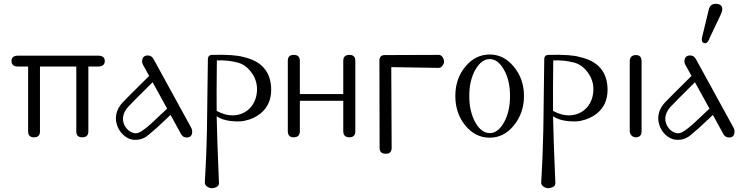

<svg xmlns="http://www.w3.org/2000/svg" viewBox="-20 -718 3878 1004"><path d="M528 -399C528 -418 516 -427 492 -427H75C52 -427 40 -418 40 -399C40 -380 52 -370 75 -370H127V-31C127 -10 137 0 158 0C179 0 189 -10 189 -31V-370H379V-31C379 -10 389 0 410 0C431 0 442 -10 442 -31V-370H492C516 -370 528 -380 528 -399Z M783 -409C776 -422 766 -428 753 -428C733 -428 723 -417 723 -396C723 -390 725 -384 728 -379L760 -321C679 -241 633 -195 622 -183C598 -157 586 -129 586 -99C586 -88 588 -76 592 -64C603 -28 635 5 671 12C678 13 685 13 692 13C711 13 730 7 747 -5C751 -8 768 -22 798 -48L872 -117L926 -18C933 -5 943 1 956 1C975 1 985 -9 985 -30C985 -36 984 -42 981 -48ZM774 -75C735 -39 708 -21 691 -21C655 -21 623 -59 623 -95C623 -118 632 -139 649 -158C659 -169 702 -213 778 -288L854 -150Z M1398 -248C1398 -341 1349 -399 1252 -420C1223 -429 1169 -433 1090 -431C1075 -431 1067 -423 1067 -408L1063 -102L1062 -33C1060 66 1056 157 1051 238C1051 254 1072 266 1087 266C1113 264 1126 255 1125 238C1118 73 1114 -43 1113 -110C1139 -92 1177 -83 1226 -83C1237 -83 1248 -84 1257 -86C1292 -93 1321 -107 1344 -126C1380 -156 1398 -197 1398 -248ZM1324 -252C1324 -172 1271 -118 1202 -115C1171 -114 1142 -122 1113 -138C1112 -196 1113 -284 1114 -402C1151 -404 1187 -400 1222 -391C1250 -384 1274 -367 1294 -340C1314 -313 1324 -284 1324 -252Z M1838 -400C1838 -421 1828 -431 1807 -431C1786 -431 1775 -421 1775 -400V-226H1548V-400C1548 -421 1537 -431 1516 -431C1495 -431 1485 -421 1485 -400V-32C1485 -11 1495 0 1516 0C1537 0 1548 -11 1548 -32V-191H1775V-32C1775 -11 1786 0 1807 0C1828 0 1838 -11 1838 -32Z M2302 -396C2302 -413 2290 -431 2275 -431L1992 -430C1973 -430 1964 -420 1964 -401L1965 55C1965 76 1976 86 1997 86C2018 86 2028 76 2028 55L2026 -367L2273 -363C2288 -362 2302 -380 2302 -396Z M2720 -216C2720 -276 2702 -327 2667 -369C2632 -412 2590 -433 2541 -433C2491 -433 2448 -412 2413 -369C2378 -327 2361 -276 2361 -216C2361 -156 2378 -105 2413 -62C2448 -19 2491 2 2541 2C2590 2 2632 -19 2667 -62C2702 -105 2720 -156 2720 -216ZM2647 -216C2647 -163 2637 -117 2616 -79C2595 -41 2570 -22 2541 -22C2512 -22 2486 -41 2465 -79C2444 -117 2434 -163 2434 -216C2434 -269 2444 -315 2465 -352C2486 -390 2512 -409 2541 -409C2570 -409 2595 -390 2616 -352C2637 -315 2647 -269 2647 -216Z M3157 -248C3157 -341 3108 -399 3011 -420C2982 -429 2928 -433 2849 -431C2834 -431 2826 -423 2826 -408L2822 -102L2821 -33C2819 66 2815 157 2810 238C2810 254 2831 266 2846 266C2872 264 2885 255 2884 238C2877 73 2873 -43 2872 -110C2898 -92 2936 -83 2985 -83C2996 -83 3007 -84 3016 -86C3051 -93 3080 -107 3103 -126C3139 -156 3157 -197 3157 -248ZM3083 -252C3083 -172 3030 -118 2961 -115C2930 -114 2901 -122 2872 -138C2871 -196 2872 -284 2873 -402C2910 -404 2946 -400 2981 -391C3009 -384 3033 -367 3053 -340C3073 -313 3083 -284 3083 -252Z M3335 -397C3335 -419 3325 -430 3306 -430C3284 -430 3273 -419 3273 -397V-32C3273 -15 3287 0 3304 0C3325 0 3335 -11 3335 -32Z M3619 -409C3612 -422 3602 -428 3589 -428C3569 -428 3559 -417 3559 -396C3559 -390 3561 -384 3564 -379L3596 -321C3515 -241 3469 -195 3458 -183C3434 -157 3422 -129 3422 -99C3422 -88 3424 -76 3428 -64C3439 -28 3471 5 3507 12C3514 13 3521 13 3528 13C3547 13 3566 7 3583 -5C3587 -8 3604 -22 3634 -48L3708 -117L3762 -18C3769 -5 3779 1 3792 1C3811 1 3821 -9 3821 -30C3821 -36 3820 -42 3817 -48ZM3610 -75C3571 -39 3544 -21 3527 -21C3491 -21 3459 -59 3459 -95C3459 -118 3468 -139 3485 -158C3495 -169 3538 -213 3614 -288L3690 -150ZM3748 -640C3754 -652 3757 -662 3757 -670C3757 -689 3745 -698 3721 -698C3703 -698 3691 -688 3686 -667L3653 -530C3646 -505 3651 -492 3668 -492C3677 -492 3685 -502 3692 -522Z"/></svg>

Font: GFS Decker
Style: Normal
Weight: 400
Foundry: George D. Matthiopoulos
Version: Version 1.000